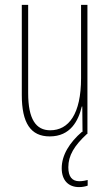

<svg xmlns="http://www.w3.org/2000/svg" viewBox="-20 -547 448 784"><path d="M259 136C259 88 283 48 335 0H337V-527H311V-228C311 -82 261 -15 185 -15C127 -15 95 -60 95 -167V-527H69V-159C69 -45 105 10 183 10C268 10 300 -54 314 -112H316L317 -8L315 -9C264 35 232 86 232 140C232 189 259 217 303 217C317 217 330 214 338 211V188C332 190 316 193 304 193C274 193 259 174 259 136Z"/></svg>

Font: Noto Sans Myanmar ExtraCondensed Thin
Style: Regular
Weight: 100
Width: 2
Designer: Monotype Design Team
Foundry: Monotype Imaging Inc.
Version: Version 2.107